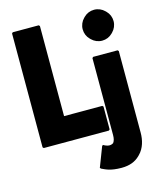

<svg xmlns="http://www.w3.org/2000/svg" viewBox="-155 -949 1137 1344"><g transform="rotate(-15 413.5 -277.5)"><path d="M261 -825 254 -832H66L59 -825V0L66 7H538L545 0V-165L538 -172H261ZM565 -520 558 -513V45C558 70 553 87 544 99C538 104 527 108 516 108C494 108 471 93 471 93L464 100L409 243L416 250C441 261 473 282 557 282C617 282 658 264 688 235L689 234L696 227C735 188 749 131 749 79V-513L742 -520ZM656 -837C627 -837 601 -826 582 -807L575 -800C556 -781 544 -754 544 -725C544 -696 555 -670 574 -651L581 -644C600 -625 627 -613 656 -613C685 -613 711 -624 730 -643L737 -650C756 -669 768 -696 768 -725C768 -754 757 -780 738 -799L731 -806C712 -825 685 -837 656 -837Z"/></g></svg>

Font: Hussar Woodtype
Style: Blk
Weight: 900
Foundry: Cannot Into Space Fonts
Version: Version 1.07